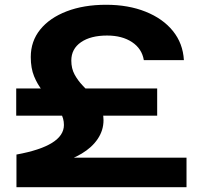

<svg xmlns="http://www.w3.org/2000/svg" viewBox="-20 -785 836 805"><path d="M48 -414H639V-300H48ZM222 -100 167 -124H762V0H49V-137Q148 -155 198 -186Q248 -217 248 -261Q248 -289 234 -312Q220 -335 199.5 -357Q179 -379 158 -405Q137 -431 123 -465Q109 -499 109 -546Q109 -612 148.5 -661Q188 -710 259.5 -737.5Q331 -765 425 -765Q518 -765 590.5 -736Q663 -707 705 -655Q747 -603 751 -533H583Q575 -581 533.5 -608.5Q492 -636 429 -636Q360 -636 319.5 -608Q279 -580 279 -531Q279 -498 292.5 -473Q306 -448 326 -427Q346 -406 366.5 -384.5Q387 -363 400.5 -338Q414 -313 414 -281Q414 -239 390 -203Q366 -167 322.5 -141Q279 -115 222 -100Z"/></svg>

Font: Unbounded Medium
Style: Regular
Weight: 500
Designer: Luke Prowse, Jean-Baptiste Morizot, Fátima Lázaro, Florian Runge
Foundry: NaN
Version: Version 1.700